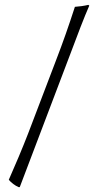

<svg xmlns="http://www.w3.org/2000/svg" viewBox="-20 -726 394 787"><path d="M61 41 263 -491C300 -590 325 -655 346 -703L342 -706C325 -702 304 -699 287 -698C261 -618 239 -555 209 -477L95 -178C73 -121 41 -45 16 11C26 23 42 35 56 41Z"/></svg>

Font: Almendra
Style: Regular
Weight: 400
Designer: Ana Sanfelippo
Foundry: Ana Sanfelippo
Version: Version 1.003